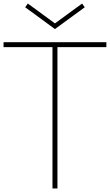

<svg xmlns="http://www.w3.org/2000/svg" viewBox="-20 -1063 622 1083"><path d="M122 -1022 137 -1043 290 -931 443 -1043 458 -1022 290 -899ZM0 -825H580V-797H304V0H276V-797H0Z"/></svg>

Font: Spartan MB
Style: Regular
Weight: 250
Designer: Matt Bailey
Foundry: Matt Bailey
Version: Version 1.000